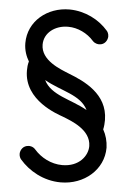

<svg xmlns="http://www.w3.org/2000/svg" viewBox="-53 -774 574 819"><g transform="rotate(5 234.0 -364.0)"><path d="M321 -312C251 -352 165 -361 134 -424C206 -383 290 -375 321 -312ZM386 -633C386 -645 380 -654 377 -657C339 -701 279 -732 213 -733H211C117 -733 36 -668 36 -574C36 -543 46 -517 58 -497C54 -484 53 -471 53 -458C53 -329 202 -283 223 -275C261 -260 345 -230 346 -160V-159C346 -119 311 -69 238 -69C190 -69 146 -93 118 -125C107 -138 93 -138 90 -138C64 -138 53 -116 53 -101C53 -89 59 -80 62 -77C100 -33 163 5 238 5C338 5 420 -65 420 -159V-160C419 -187 412 -213 399 -236C402 -249 403 -263 403 -275V-277C402 -388 300 -434 233 -460C194 -476 110 -506 110 -574C110 -625 157 -659 211 -659H213C253 -659 295 -639 322 -608C333 -596 347 -596 350 -596C375 -596 386 -618 386 -633Z"/></g></svg>

Font: LS
Style: RegularAlt
Weight: 500
Designer: BSozoo
Foundry: BSozoo
Version: Version 001.000